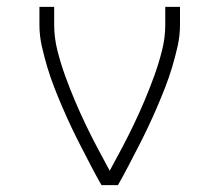

<svg xmlns="http://www.w3.org/2000/svg" viewBox="-20 -540 640 560"><path d="M276 0Q260 -28 245.5 -56Q231 -84 216.5 -112Q202 -140 188.5 -168.5Q175 -197 162.5 -226Q150 -255 138.5 -284.5Q127 -314 118 -344Q109 -374 102 -405Q95 -436 95 -468V-520H138V-468Q138 -430 147.5 -392.5Q157 -355 170 -319Q183 -283 198 -247.5Q213 -212 229.5 -177.5Q246 -143 264 -109Q282 -75 300 -42Q318 -75 336 -109Q354 -143 370.5 -177.5Q387 -212 402 -247.5Q417 -283 430 -319Q443 -355 452.5 -392.5Q462 -430 462 -468V-520H505V-468Q505 -436 498 -405Q491 -374 482 -344Q473 -314 461.5 -284.5Q450 -255 437.5 -226Q425 -197 411.5 -168.5Q398 -140 383.5 -112Q369 -84 354.5 -56Q340 -28 324 0Z"/></svg>

Font: Zed Sans Extralight Extended
Style: Regular
Weight: 200
Width: 7
Designer: Belleve Invis
Foundry: Belleve Invis
Version: Version 1.0.0; ttfautohint (v1.8.4)